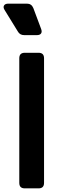

<svg xmlns="http://www.w3.org/2000/svg" viewBox="-34 -1035 333 1055"><path d="M102 0Q72 0 72 -30V-715Q72 -745 102 -745H178Q208 -745 208 -715V-30Q208 0 178 0ZM99 -842Q75 -842 64 -862L-8 -979Q-18 -994 -12 -1004.5Q-6 -1015 12 -1015H114Q139 -1015 149 -991L192 -876Q198 -860 191.5 -851Q185 -842 169 -842Z"/></svg>

Font: Pitagon Sans Text
Style: Bold
Weight: 700
Designer: Travis Tran
Foundry: Pitagon
Version: Version 1.001; ttfautohint (v1.8.4.7-5d5b);gftools[0.9.26]